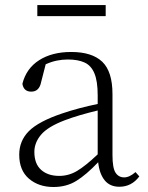

<svg xmlns="http://www.w3.org/2000/svg" viewBox="-20 -727 586 761"><path d="M398.9 -707V-663.1H127.9V-707ZM367.2 -115.2V-289.1Q332.5 -280.8 298.1 -270.8Q263.7 -260.7 235.8 -250Q169.4 -224.6 142.8 -193.1Q116.2 -161.6 116.2 -125Q116.2 -77.6 143.1 -53.7Q169.9 -29.8 214.8 -29.8Q252.4 -29.8 285.6 -49.6Q318.8 -69.3 367.2 -115.2ZM517.1 -44.9 532.2 -27.8Q501.5 13.2 453.1 13.2Q415.5 13.2 394.8 -12.5Q374 -38.1 369.1 -84Q322.3 -34.7 283 -10.3Q243.7 14.2 191.9 14.2Q133.3 14.2 94.7 -18.8Q56.2 -51.8 56.2 -113.8Q56.2 -168.9 94.5 -207.3Q132.8 -245.6 225.1 -276.9Q257.8 -288.1 294.7 -297.9Q331.5 -307.6 367.2 -314.9V-349.1Q367.2 -405.3 354.2 -436.3Q341.3 -467.3 315.2 -479.2Q289.1 -491.2 249 -491.2Q227.1 -491.2 205.3 -486.8Q183.6 -482.4 161.1 -472.2L143.1 -401.9Q135.7 -363.8 104 -363.8Q73.7 -363.8 68.8 -395Q84 -455.6 135 -488.3Q186 -521 262.2 -521Q344.7 -521 385.3 -482.2Q425.8 -443.4 425.8 -354V-112.8Q425.8 -61 438 -42.5Q450.2 -23.9 472.2 -23.9Q493.2 -23.9 517.1 -44.9Z"/></svg>

Font: Source Han Serif CN ExtraLight
Style: Regular
Weight: 250
Designer: Ryoko NISHIZUKA  (kana & ideographs); Frank Grießhammer (Latin, Greek & Cyrillic); Wenlong ZHANG  (bopomofo); Sandoll Co
Foundry: Adobe Systems Incorporated
Version: Version 1.001;PS 1.001;hotconv 16.6.54;makeotf.lib2.5.65590